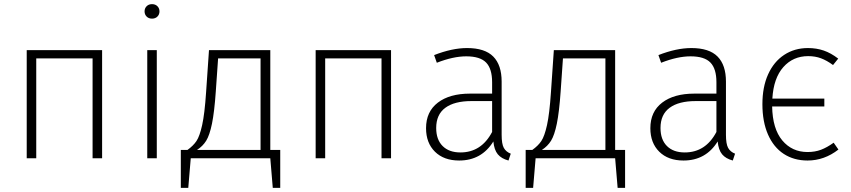

<svg xmlns="http://www.w3.org/2000/svg" viewBox="-20 -764 4109 927"><path d="M427 -482H155V0H109V-522H473V0H427Z M737 0H691V-522H737ZM750 -709Q750 -694 740 -684Q730 -674 714 -674Q698 -674 688 -684Q678 -694 678 -709Q678 -724 688 -734Q698 -744 714 -744Q730 -744 740 -734Q750 -724 750 -709Z M1333 -40V143H1297L1285 0H901L889 143H853V-40H885Q913 -60 928.5 -83Q944 -106 956 -160Q968 -214 975 -318L989 -522H1285V-40ZM1238 -482H1033L1022 -324Q1015 -223 1003.5 -167Q992 -111 975.5 -84.5Q959 -58 931 -40H1238Z M1822 -482H1550V0H1504V-522H1868V0H1822Z M2446 -22 2435 11Q2401 2 2383.5 -19Q2366 -40 2362 -81Q2305 11 2197 11Q2123 11 2080 -31.5Q2037 -74 2037 -145Q2037 -225 2094 -268.5Q2151 -312 2249 -312H2356V-367Q2356 -432 2327 -462Q2298 -492 2231 -492Q2168 -492 2089 -461L2076 -498Q2163 -532 2235 -532Q2321 -532 2361.5 -491Q2402 -450 2402 -370V-113Q2402 -69 2412.5 -50Q2423 -31 2446 -22ZM2356 -127V-276H2256Q2174 -276 2130 -243.5Q2086 -211 2086 -146Q2086 -90 2117 -59Q2148 -28 2203 -28Q2304 -28 2356 -127Z M2998 -40V143H2962L2950 0H2566L2554 143H2518V-40H2550Q2578 -60 2593.5 -83Q2609 -106 2621 -160Q2633 -214 2640 -318L2654 -522H2950V-40ZM2903 -482H2698L2687 -324Q2680 -223 2668.5 -167Q2657 -111 2640.5 -84.5Q2624 -58 2596 -40H2903Z M3529 -22 3518 11Q3484 2 3466.5 -19Q3449 -40 3445 -81Q3388 11 3280 11Q3206 11 3163 -31.5Q3120 -74 3120 -145Q3120 -225 3177 -268.5Q3234 -312 3332 -312H3439V-367Q3439 -432 3410 -462Q3381 -492 3314 -492Q3251 -492 3172 -461L3159 -498Q3246 -532 3318 -532Q3404 -532 3444.5 -491Q3485 -450 3485 -370V-113Q3485 -69 3495.5 -50Q3506 -31 3529 -22ZM3439 -127V-276H3339Q3257 -276 3213 -243.5Q3169 -211 3169 -146Q3169 -90 3200 -59Q3231 -28 3286 -28Q3387 -28 3439 -127Z M4028 -42Q3960 11 3879 11Q3813 11 3764 -21Q3715 -53 3688 -114.5Q3661 -176 3661 -261Q3661 -344 3688.5 -405Q3716 -466 3766 -499Q3816 -532 3881 -532Q3922 -532 3957 -520Q3992 -508 4027 -481L4002 -450Q3972 -472 3944 -482.5Q3916 -493 3882 -493Q3809 -493 3762 -440Q3715 -387 3709 -288H3960V-250H3708Q3710 -142 3757 -86Q3804 -30 3879 -30Q3915 -30 3944 -41Q3973 -52 4005 -75Z"/></svg>

Font: FiraGO ExtraLight
Style: Regular
Weight: 200
Designer: bBox Type
Foundry: bBox Type GmbH
Version: Version 1.001